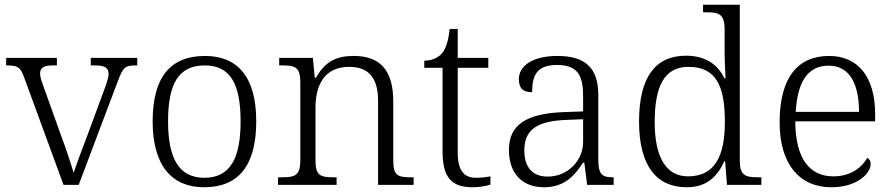

<svg xmlns="http://www.w3.org/2000/svg" viewBox="-20 -780 3764 810"><path d="M82 -453 248 0H312L478 -440C499 -495 507 -504 551 -504H559V-536H363V-504H381C424 -504 438 -493 438 -468C438 -451 429 -426 414 -386L348 -207C321 -137 299 -77 291 -51C280 -87 257 -157 237 -210L166 -408C158 -430 149 -455 149 -468C149 -493 162 -504 202 -504H220V-536H6V-504C55 -504 66 -498 82 -453Z M841 10C985 10 1061 -80 1061 -268C1061 -457 981 -544 845 -544C699 -544 624 -455 624 -268C624 -80 706 10 841 10ZM842 -30C733 -30 689 -115 689 -268C689 -425 732 -504 844 -504C951 -504 995 -427 995 -268C995 -118 955 -30 842 -30Z M1153 0H1400V-32H1390C1333 -32 1311 -38 1311 -102V-326C1311 -414 1344 -498 1453 -498C1543 -498 1575 -442 1575 -354V0H1725V-32H1715C1657 -32 1639 -39 1639 -105V-353C1639 -485 1582 -544 1473 -544C1404 -544 1354 -525 1313 -452H1308L1300 -536H1158V-504H1173C1224 -504 1247 -497 1247 -433V-105C1247 -39 1225 -32 1167 -32H1153Z M1975 10C2000 10 2030 5 2049 -1V-36C2028 -32 2011 -30 1988 -30C1937 -30 1911 -61 1911 -137V-494H2040V-536H1911V-658H1877C1871 -601 1859 -570 1841 -551C1823 -533 1796 -524 1770 -524V-494H1847V-143C1847 -30 1885 10 1975 10Z M2275 10C2365 10 2407 -44 2440 -94H2445L2457 0H2569V-32H2565C2516 -32 2504 -48 2504 -112V-379C2504 -491 2452 -544 2332 -544C2226 -544 2169 -502 2169 -446C2169 -406 2188 -391 2225 -391C2225 -460 2243 -506 2330 -506C2426 -506 2440 -450 2440 -372V-310L2357 -307C2201 -301 2127 -254 2127 -148C2127 -40 2191 10 2275 10ZM2290 -35C2222 -35 2192 -80 2192 -145C2192 -224 2234 -269 2366 -274L2440 -277V-181C2440 -105 2378 -35 2290 -35Z M2877 10C2960 10 3006 -34 3036 -100H3039L3047 0H3192V-32H3181C3124 -32 3101 -39 3101 -103V-760H2946V-728H2962C3013 -728 3037 -721 3037 -655V-557C3037 -526 3039 -485 3041 -450H3036C3008 -508 2956 -545 2874 -545C2743 -545 2676 -452 2676 -267C2676 -81 2749 10 2877 10ZM2884 -36C2792 -35 2742 -114 2742 -265C2742 -415 2782 -498 2884 -498C3001 -498 3038 -418 3038 -266C3038 -118 2994 -37 2884 -36Z M3487 10C3598 10 3653 -50 3653 -87C3653 -101 3647 -110 3639 -114C3615 -72 3568 -36 3496 -36C3396 -36 3336 -110 3335 -268H3672V-299C3672 -457 3598 -544 3478 -544C3344 -544 3269 -451 3269 -263C3269 -89 3352 10 3487 10ZM3604 -308H3337C3344 -431 3385 -503 3476 -503C3565 -503 3604 -425 3604 -308Z"/></svg>

Font: Noto Serif Ethiopic Light
Style: Regular
Weight: 300
Designer: Monotype Design Team
Foundry: Monotype Imaging Inc.
Version: Version 2.102